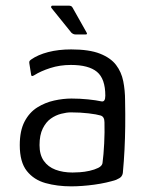

<svg xmlns="http://www.w3.org/2000/svg" viewBox="-20 -652 521 680"><path d="M232 8Q183 8 141.5 -3.5Q100 -15 75 -46.5Q50 -78 50 -138Q50 -189 67 -221.5Q84 -254 112 -271.5Q140 -289 172 -296Q204 -303 233 -303Q263 -303 292 -300Q321 -297 339 -293Q353 -290 353 -313Q353 -373 323.5 -397.5Q294 -422 231 -422Q192 -422 158 -411Q124 -400 102 -386Q96 -382 93 -383Q90 -384 90 -389L84 -427Q83 -433 84.5 -435.5Q86 -438 90 -441Q114 -458 150.5 -467.5Q187 -477 232 -477Q296 -477 334 -462Q372 -447 391 -422Q410 -397 416.5 -364.5Q423 -332 423 -296Q424 -247 423.5 -205Q423 -163 421 -122.5Q419 -82 415 -39Q414 -32 409.5 -26.5Q405 -21 391 -15Q376 -10 356 -5.5Q336 -1 314 2Q292 5 271 6.5Q250 8 232 8ZM237 -41Q246 -41 262.5 -42Q279 -43 297 -47Q315 -51 328 -57.5Q341 -64 343 -74Q347 -104 349 -144Q351 -184 350 -219Q350 -239 336 -243Q323 -247 294 -250.5Q265 -254 231 -254Q216 -254 196.5 -249Q177 -244 160 -232Q143 -220 131.5 -197Q120 -174 120 -138Q120 -104 135 -82.5Q150 -61 176.5 -51Q203 -41 237 -41ZM247 -530Q240 -530 233 -536L162 -624Q160 -627 161.5 -629.5Q163 -632 165 -632H223Q228 -632 231.5 -630.5Q235 -629 237 -625L286 -538Q291 -530 284 -530Z"/></svg>

Font: Glory
Style: Regular
Weight: 400
Designer: Robert Leuschke
Foundry: Robert Leuschke
Version: Version 1.011